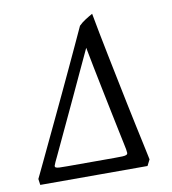

<svg xmlns="http://www.w3.org/2000/svg" viewBox="-75 -708 693 774"><g transform="rotate(-10 271.5 -321.5)"><path d="M393.6 -81.1Q393.6 -81.1 389.2 -102.8Q384.8 -124.5 377.2 -160.2Q369.6 -195.8 360.4 -241.5Q351.1 -287.1 341.3 -335Q331.5 -382.8 322.3 -429.2Q313 -475.6 306.2 -512.2Q287.1 -471.2 264.6 -423.1Q242.2 -375 220 -327.1Q197.8 -279.3 176.8 -234.9Q155.8 -190.4 139.9 -156.2Q124 -122.1 114.3 -101.6Q104.5 -81.1 104.5 -81.1Q100.1 -71.8 98.6 -66.7Q97.2 -61.5 101.1 -58.8Q105 -56.2 116.2 -55.7Q127.4 -55.2 148.4 -55.2H340.8Q362.3 -55.2 374 -55.7Q385.7 -56.2 390.6 -58.8Q395.5 -61.5 395.3 -66.7Q395 -71.8 393.6 -81.1ZM466.8 0H27.8L24.4 -24.9Q24.4 -24.9 33 -42.7Q41.5 -60.5 56.2 -91.3Q70.8 -122.1 90.3 -163.3Q109.9 -204.6 131.8 -250.7Q153.8 -296.9 176.8 -345.9Q199.7 -395 221.7 -441.7Q243.7 -488.3 262.9 -530.3Q282.2 -572.3 296.9 -604Q302.7 -609.9 309.8 -615.5Q316.9 -621.1 324.7 -626Q332.5 -630.9 339.8 -635.3Q347.2 -639.6 353.5 -643.1Q359.9 -606.9 368.9 -561.3Q377.9 -515.6 387.9 -465.6Q397.9 -415.5 408.7 -363.3Q419.4 -311 429.4 -262Q439.5 -212.9 448.7 -169.9Q458 -127 464.8 -94.7Q471.7 -62.5 475.6 -43.7Q479.5 -24.9 479.5 -24.9Z"/></g></svg>

Font: Gentium
Style: Italic
Weight: 400
Italic angle: -7°
Designer: J. Victor Gaultney
Version: Version 1.02; 2005; OFL release